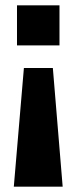

<svg xmlns="http://www.w3.org/2000/svg" viewBox="-20 -523 288 723"><path d="M32 180 70 -267H179L216 180ZM44 -352V-503H204V-352Z"/></svg>

Font: Nunito Sans 7pt Condensed ExtraBold
Style: Regular
Weight: 800
Width: 3
Designer: Vernon Adams
Foundry: Vernon Adams
Version: Version 3.101;gftools[0.9.27]